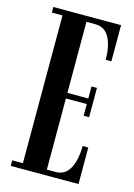

<svg xmlns="http://www.w3.org/2000/svg" viewBox="-109 -758 572 817"><g transform="rotate(15 177.0 -350.0)"><path d="M22 0V-24.5H69V-675.5H22V-700H320.5V-540.5H295.5Q295.5 -601.5 275.5 -638.5Q255.5 -675.5 213.5 -675.5H174.5V-362.5H266.5V-415.5H290.5V-286.5H266.5V-338H174.5V-24.5H213Q255 -24.5 275.2 -62.2Q295.5 -100 295.5 -161H320.5V0Z"/></g></svg>

Font: Imbue 50pt SemiBold
Style: Regular
Weight: 600
Designer: Tyler Finck
Foundry: Etcetera Type Company
Version: Version 1.102; ttfautohint (v1.8.3)